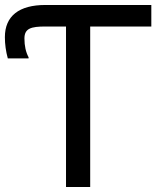

<svg xmlns="http://www.w3.org/2000/svg" viewBox="-20 -747 625 767"><path d="M584.5 -727.1H161.1C56.2 -727.1 -0.5 -683.1 -0.5 -598.6C-0.5 -570.3 3.4 -542 11.2 -513.7H94.2V-518.1C83 -539.1 77.6 -564 77.6 -593.3C77.6 -633.3 103.5 -641.1 161.1 -641.1H243.7V0H340.3V-641.1H584.5Z"/></svg>

Font: SG Kara Light
Style: Regular
Weight: 400
Designer: Damoon Khanjanzadeh
Version: Version 1.000